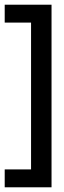

<svg xmlns="http://www.w3.org/2000/svg" viewBox="-22 -711 273 816"><path d="M197 85H-2V9H110V-615H-2V-691H197Z"/></svg>

Font: Bricolage Grotesque 48pt Condensed
Style: Regular
Weight: 400
Width: 3
Designer: Mathieu Triay
Foundry: Atelier Triay
Version: Version 1.000; ttfautohint (v1.8.4.7-5d5b);gftools[0.9.32]